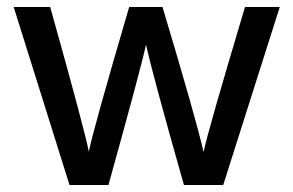

<svg xmlns="http://www.w3.org/2000/svg" viewBox="-20 -527 836 547"><path d="M289 0H178L19 -507H123Q222 -154 233 -95Q247 -163 348 -507H443Q540 -183 560 -94Q572 -153 678 -507H777L616 0H504Q414 -317 396 -400Q383 -338 289 0Z"/></svg>

Font: Hind Kochi Medium
Style: Regular
Weight: 500
Designer: Dhruvi Tolia
Foundry: Indian Type Foundry
Version: Version 0.702;PS 1.0;hotconv 1.0.81;makeotf.lib2.5.63406